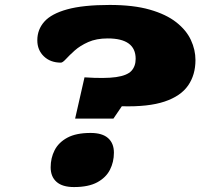

<svg xmlns="http://www.w3.org/2000/svg" viewBox="-20 -742 811 777"><path d="M424 -722Q520 -722 586.2 -703Q652.5 -684 693.2 -652Q734 -620 752.5 -580.2Q771 -540.5 771 -499Q771 -439 741.2 -396Q711.5 -353 646 -331Q580.5 -309 473 -312L439 -262H284L322 -429Q405 -423.5 449.8 -430Q494.5 -436.5 511.8 -455.2Q529 -474 529 -504Q529 -586.5 416 -586.5Q370 -586.5 337 -571.8Q304 -557 282.2 -537.5Q260.5 -518 247 -503.2Q233.5 -488.5 226.5 -488.5Q184 -488.5 157.5 -514Q131 -539.5 131 -579Q131 -622.5 159.5 -654.5Q188 -686.5 252.2 -704.2Q316.5 -722 424 -722ZM346.5 -204Q394 -204 417.5 -183Q441 -162 441 -124Q441 -86.5 425 -55Q409 -23.5 373.5 -4.2Q338 15 279.5 15Q232.5 15 208.8 -6Q185 -27 185 -65Q185 -102.5 201 -134Q217 -165.5 252.5 -184.8Q288 -204 346.5 -204Z"/></svg>

Font: Newsreader Caption ExtraBold
Style: Italic
Weight: 800
Italic angle: -17°
Designer: Hugues Gentile
Foundry: Production Type
Version: Version 1.001